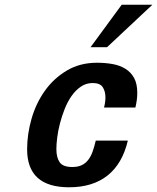

<svg xmlns="http://www.w3.org/2000/svg" viewBox="-20 -780 666 814"><path d="M95 -147Q95 -212 114 -277.5Q133 -343 170.5 -395.5Q208 -448 263.5 -481Q319 -514 391 -514Q426 -514 457 -508.5Q488 -503 511.5 -488.5Q535 -474 548.5 -449.5Q562 -425 562 -386Q562 -371 560 -356Q558 -341 554 -324H421Q427 -347 427 -367Q427 -393 415.5 -410.5Q404 -428 373 -428Q345 -428 322.5 -412.5Q300 -397 283 -372.5Q266 -348 254 -317.5Q242 -287 234 -256Q226 -225 222.5 -196.5Q219 -168 219 -148Q219 -112 233 -92Q247 -72 286 -72Q310 -72 326 -79.5Q342 -87 353.5 -101.5Q365 -116 372.5 -137Q380 -158 386 -184H522Q499 -86 436 -36Q373 14 273 14Q95 14 95 -147ZM434 -580H364L496 -760H626Z"/></svg>

Font: Perun
Style: Bold Italic
Weight: 700
Italic angle: -12°
Foundry: Copyright (c) Stefan Peev, Context Ltd, 2016
Version: Version 1.027